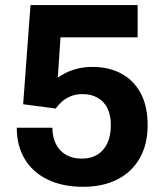

<svg xmlns="http://www.w3.org/2000/svg" viewBox="-20 -706 635 738"><path d="M299.2 12Q221.1 12 163.8 -15.5Q106.4 -43.1 75.5 -94Q44.5 -145 44.5 -215H181.3Q181.3 -179.6 194.9 -152.5Q208.5 -125.4 234 -110.8Q259.6 -96.3 294.6 -96.3Q328.8 -96.3 353.5 -110.9Q378.2 -125.6 392.1 -154.5Q406.1 -183.3 406.1 -224.9Q406.1 -264.3 392.5 -290.8Q379 -317.3 354.3 -330.8Q329.6 -344.3 297.2 -344.3Q271.2 -344.3 251.4 -335.9Q231.7 -327.4 217.8 -315.2Q204 -302.9 194.1 -288.8L69 -305.3L97.2 -686.4H509V-562.6H212.6L202.2 -407.7Q213.2 -415.6 231.1 -425Q249 -434.4 275.3 -441.6Q301.7 -448.8 336.7 -448.8Q397.2 -448.8 444.8 -424Q492.4 -399.1 520 -349.3Q547.5 -299.6 547.5 -224.2Q547.5 -151.4 517.3 -98.2Q487.1 -45 431.6 -16.5Q376 12 299.2 12Z"/></svg>

Font: Archivo SemiBold
Style: Regular
Weight: 600
Designer: Hector Gatti
Foundry: Omnibus-Type
Version: Version 2.001